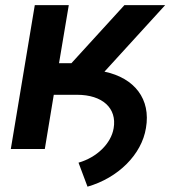

<svg xmlns="http://www.w3.org/2000/svg" viewBox="-20 -565 650 728"><path d="M21 0H149.9L183.9 -205.6H272C368.6 -205.6 424 -154.8 410.9 -78.8C401.3 -20.6 346.9 32 277.7 51.8L311.8 142.8C428.3 109.4 517.4 20.6 533.4 -79.5C552.6 -189.3 490.1 -269.5 376.1 -293.3L606.2 -545.5H451.7L250.7 -325.3H203.8L240.8 -545.5H111.9Z"/></svg>

Font: Margiela Sans Semi Bold
Style: Italic
Weight: 600
Italic angle: -9.39999°
Designer: Stefan Endress, Andreas Faust
Version: Version 1.100;FEAKit 1.0